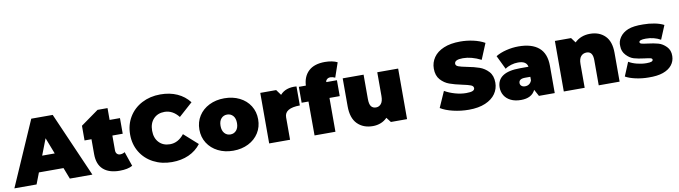

<svg xmlns="http://www.w3.org/2000/svg" viewBox="-54 -1391 7233 2046"><g transform="rotate(-10 3562.0 -368.0)"><path d="M534 -122H268L221 0H-19L287 -700H519L825 0H581ZM469 -292 401 -468 333 -292Z M1259 -19Q1208 10 1120 10Q1005 10 943 -45.5Q881 -101 881 -212V-373H806V-532L999 -670H1107V-542H1219V-373H1107V-214Q1107 -189 1120 -175Q1133 -161 1154 -161Q1183 -161 1205 -176Z M1295 -350Q1295 -456 1345.5 -539.5Q1396 -623 1485 -669.5Q1574 -716 1685 -716Q1787 -716 1867 -680Q1947 -644 1999 -576L1850 -443Q1785 -525 1697 -525Q1623 -525 1578 -477.5Q1533 -430 1533 -350Q1533 -270 1578 -222.5Q1623 -175 1697 -175Q1785 -175 1850 -257L1999 -124Q1947 -56 1867 -20Q1787 16 1685 16Q1574 16 1485 -30.5Q1396 -77 1345.5 -160.5Q1295 -244 1295 -350Z M2031 -274Q2031 -356 2072 -420.5Q2113 -485 2185.5 -521Q2258 -557 2349 -557Q2441 -557 2513.5 -521Q2586 -485 2626.5 -420.5Q2667 -356 2667 -274Q2667 -192 2626.5 -127.5Q2586 -63 2513.5 -26.5Q2441 10 2349 10Q2258 10 2185.5 -26.5Q2113 -63 2072 -127.5Q2031 -192 2031 -274ZM2438 -274Q2438 -325 2413 -353Q2388 -381 2349 -381Q2310 -381 2285 -353Q2260 -325 2260 -274Q2260 -223 2285 -194.5Q2310 -166 2349 -166Q2388 -166 2413 -194.5Q2438 -223 2438 -274Z M3130 -548V-342Q2964 -341 2964 -243V0H2738V-547H2910L2953 -488Q3013 -557 3130 -548Z M3452 -538H3566V-366H3455V0H3229L3228 -367H3154V-539H3230Q3235 -638 3296 -695Q3357 -752 3473 -752Q3511 -752 3547 -745Q3583 -738 3607 -725L3553 -568Q3525 -581 3502 -581Q3477 -581 3462.5 -565.5Q3448 -550 3452 -538Z M4230 -547V0H4055L4015 -52Q3985 -21 3945 -5.5Q3905 10 3860 10Q3756 10 3693 -53.5Q3630 -117 3630 -245V-547H3856V-284Q3856 -228 3874 -204Q3892 -180 3927 -180Q3960 -180 3982 -206.5Q4004 -233 4004 -290V-547Z M4593 -56 4669 -228Q4719 -199 4781 -181.5Q4843 -164 4900 -164Q4949 -164 4970 -173.5Q4991 -183 4991 -202Q4991 -224 4963.5 -235Q4936 -246 4873 -259Q4792 -276 4738 -295.5Q4684 -315 4644 -359.5Q4604 -404 4604 -480Q4604 -546 4641 -600Q4678 -654 4751.5 -685Q4825 -716 4930 -716Q5002 -716 5071.5 -700.5Q5141 -685 5194 -655L5123 -484Q5020 -536 4928 -536Q4837 -536 4837 -492Q4837 -471 4864 -460.5Q4891 -450 4953 -438Q5033 -423 5088 -403.5Q5143 -384 5183.5 -340Q5224 -296 5224 -220Q5224 -154 5187 -100.5Q5150 -47 5076.5 -15.5Q5003 16 4898 16Q4811 16 4728.5 -3.5Q4646 -23 4593 -56Z M5828 -294V0H5657L5618 -72Q5579 10 5463 10Q5398 10 5352.5 -12.5Q5307 -35 5283.5 -73.5Q5260 -112 5260 -160Q5260 -241 5322 -283Q5384 -325 5510 -325H5601Q5590 -389 5498 -389Q5461 -389 5423 -377.5Q5385 -366 5358 -346L5286 -495Q5333 -524 5399.5 -540.5Q5466 -557 5532 -557Q5676 -557 5752 -492.5Q5828 -428 5828 -294ZM5602 -178V-216H5546Q5477 -216 5477 -170Q5477 -151 5491.5 -138.5Q5506 -126 5531 -126Q5555 -126 5574 -139Q5593 -152 5602 -178Z M6530 -312V0H6304V-273Q6304 -367 6237 -367Q6199 -367 6175.5 -340.5Q6152 -314 6152 -257V0H5926V-547H6101L6141 -493Q6173 -525 6215 -541Q6257 -557 6306 -557Q6407 -557 6468.5 -496Q6530 -435 6530 -312Z M6594 -44 6656 -193Q6694 -170 6746 -157Q6798 -144 6847 -144Q6886 -144 6901.5 -150.5Q6917 -157 6917 -170Q6917 -183 6897.5 -188Q6878 -193 6834 -198Q6767 -206 6722.5 -219Q6678 -232 6640 -273Q6602 -314 6602 -370Q6597 -421 6628.5 -466.5Q6660 -512 6718 -535.5Q6776 -559 6882 -557Q6944 -557 7003.5 -545.5Q7063 -534 7105 -512L7043 -363Q6971 -403 6885 -403Q6811 -403 6811 -377Q6811 -364 6831 -358.5Q6851 -353 6894 -348Q6961 -340 7007.5 -327Q7054 -314 7093 -274Q7132 -234 7130 -171Q7129 -116 7095.5 -74Q7062 -32 6999.5 -10Q6937 12 6842 10Q6772 10 6704 -5Q6636 -20 6594 -44Z"/></g></svg>

Font: AtCorfu Sans
Style: AtCorfu Sans Black
Weight: 900
Designer: Kostas Teopoulos
Foundry: Kostas Teopoulos
Version: Version 1.00 July 8, 2025, initial release